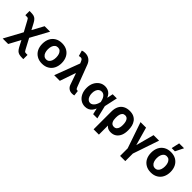

<svg xmlns="http://www.w3.org/2000/svg" viewBox="242 -2168 3754 3754"><g transform="rotate(45 2119.5 -291.0)"><path d="M186 204.6H34.2L287.1 -261.2H342.3L502.9 41Q513.2 60.5 522.9 72.8Q530.8 82.5 541.5 85.4Q550.8 87.9 571.8 87.9H604.5V204.6H571.8Q522.9 204.6 487.3 195.3Q454.1 186.5 429.7 163.1Q405.8 139.6 382.3 96.7L314.5 -33.7ZM347.7 -91.8H283.7L126.5 -381.8Q114.3 -405.3 106 -416Q98.1 -425.8 87.9 -428.7Q79.6 -431.2 57.1 -431.2H24.9V-547.4H57.1Q108.4 -547.4 142.1 -538.6Q175.3 -529.3 199.7 -504.9Q225.1 -479.5 247.1 -437.5L315.4 -309.1L443.8 -545.4H595.7Z M922.4 10.7Q839.4 10.7 779.8 -24.9Q718.3 -61 686.5 -123.5Q654.3 -187.5 654.3 -270.5Q654.3 -354.5 686.5 -418.5Q717.8 -480.5 779.8 -517.6Q839.8 -552.7 922.4 -552.7Q1005.4 -552.7 1065.4 -517.6Q1126.5 -481 1158.2 -418.5Q1190.9 -354 1190.9 -270.5Q1190.9 -188 1158.2 -123.5Q1126.5 -60.5 1065.4 -24.9Q1005.9 10.7 922.4 10.7ZM986.3 -128.4Q1011.2 -149.4 1024.4 -187Q1037.1 -225.1 1037.1 -271.5Q1037.1 -318.4 1024.4 -356.4Q1011.2 -393.6 986.3 -415.5Q961.9 -437 923.3 -437Q884.8 -437 859.9 -415.5Q833 -393.1 820.8 -356.4Q807.6 -319.3 807.6 -271.5Q807.6 -224.6 820.8 -187Q833 -149.9 859.9 -128.4Q885.3 -106.4 923.3 -106.4Q961.4 -106.4 986.3 -128.4Z M1751.5 8.8Q1701.7 8.8 1666 -16.1Q1628.4 -41.5 1610.4 -89.4L1518.1 -353L1458.5 -502L1438 -553.2Q1425.3 -583.5 1413.1 -598.1Q1400.4 -612.3 1380.9 -613.8Q1362.8 -615.2 1329.1 -606L1294.9 -723.1Q1315.4 -730.5 1333.5 -733.9Q1352.1 -737.3 1375.5 -737.3Q1443.8 -737.3 1492.7 -703.1Q1542 -668.5 1565.9 -604.5L1732.4 -166Q1743.7 -135.7 1753.9 -121.6Q1763.2 -108.9 1783.2 -108.9Q1788.1 -108.9 1791 -109.4Q1792.5 -109.4 1794.9 -109.4Q1797.4 -109.4 1798.3 -109.9L1811.5 1Q1801.3 4.4 1784.2 6.8Q1767.6 9.8 1751.5 8.8ZM1409.2 0H1253.9L1470.2 -573.2L1564.9 -324.7H1521Z M2111.3 11.2Q2042.5 10.7 1989.7 -25.4Q1936.5 -61 1906.2 -125.5Q1876 -189.9 1876 -272.9Q1876 -355 1907.7 -418.5Q1939 -480.5 1993.2 -517.1Q2046.4 -552.7 2113.8 -552.7Q2157.2 -552.7 2193.8 -537.1Q2229.5 -522 2256.3 -492.7Q2281.7 -464.8 2297.9 -424.8H2343.3L2380.9 -273.9L2447.3 0H2331.1L2268.6 -273.9Q2264.2 -296.4 2253.4 -329.1Q2244.1 -356.9 2228.5 -380.4Q2213.4 -403.3 2190.9 -418Q2168.9 -432.1 2138.2 -432.1Q2102.1 -432.1 2076.2 -412.1Q2050.8 -392.1 2036.6 -356Q2022.9 -320.8 2022.9 -273.9Q2022.9 -225.6 2037.1 -190.4Q2051.3 -152.8 2075.7 -132.8Q2101.1 -111.3 2133.3 -111.3Q2161.6 -111.3 2184.6 -127Q2208 -142.1 2224.6 -166Q2241.7 -190.9 2252.4 -218.3Q2263.7 -246.6 2268.6 -271.5L2325.7 -545.4H2440.4L2380.9 -271.5L2343.3 -124.5H2299.8Q2285.2 -85.9 2259.8 -55.2Q2234.9 -24.4 2197.3 -6.3Q2160.6 11.2 2111.3 11.2Z M2693.4 203.1H2546.4V-288.6Q2546.4 -373.5 2576.7 -433.1Q2606.4 -492.2 2662.6 -522.5Q2718.8 -552.7 2793.9 -552.7Q2861.3 -552.7 2907.7 -530.3Q2954.6 -507.3 2983.4 -468.3Q3013.2 -426.8 3025.9 -377.4Q3038.6 -327.1 3038.6 -267.1V-257.3Q3038.6 -176.3 3013.2 -116.7Q2986.8 -56.6 2939 -23.4Q2891.1 9.8 2823.2 9.8Q2758.8 9.8 2720.2 -21Q2681.6 -50.8 2659.7 -106Q2636.7 -163.1 2624.5 -232.4L2692.4 -257.8Q2692.4 -230.5 2696.3 -207Q2700.7 -181.6 2711.4 -159.7Q2723.1 -136.7 2741.7 -124Q2762.2 -110.4 2791.5 -110.4Q2830.6 -110.4 2852.5 -132.3Q2874.5 -154.3 2883.3 -187.5Q2892.1 -222.2 2891.6 -257.3V-267.1Q2891.6 -309.6 2881.8 -347.2Q2872.6 -383.3 2850.1 -405.8Q2827.1 -427.7 2789.6 -427.7Q2754.9 -427.7 2732.9 -406.7Q2711.4 -386.7 2701.7 -351.1Q2691.9 -314.9 2692.4 -274.4Z M3280.8 -4.4 3095.7 -545.4H3248.5L3355 -168.5L3456.1 -545.4H3608.4L3424.3 -4.4V204.6H3280.8Z M3932.1 10.7Q3849.1 10.7 3789.6 -24.9Q3728 -61 3696.3 -123.5Q3664.1 -187.5 3664.1 -270.5Q3664.1 -354.5 3696.3 -418.5Q3727.5 -480.5 3789.6 -517.6Q3849.6 -552.7 3932.1 -552.7Q4015.1 -552.7 4075.2 -517.6Q4136.2 -481 4168 -418.5Q4200.7 -354 4200.7 -270.5Q4200.7 -188 4168 -123.5Q4136.2 -60.5 4075.2 -24.9Q4015.6 10.7 3932.1 10.7ZM3996.1 -128.4Q4021 -149.4 4034.2 -187Q4046.9 -225.1 4046.9 -271.5Q4046.9 -318.4 4034.2 -356.4Q4021 -393.6 3996.1 -415.5Q3971.7 -437 3933.1 -437Q3894.5 -437 3869.6 -415.5Q3842.8 -393.1 3830.6 -356.4Q3817.4 -319.3 3817.4 -271.5Q3817.4 -224.6 3830.6 -187Q3842.8 -149.9 3869.6 -128.4Q3895 -106.4 3933.1 -106.4Q3971.2 -106.4 3996.1 -128.4ZM3975.1 -616.7H3885.7L3923.8 -785.6H4059.1Z"/></g></svg>

Font: My Font
Style: Bold
Weight: 500
Designer: Rasmus Andersson
Foundry: rsms
Version: Version 0.001